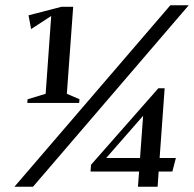

<svg xmlns="http://www.w3.org/2000/svg" viewBox="-20 -713 741 733"><path d="M84.2 -320 85.2 -333.9 154.3 -355 175.5 -652 98.8 -602.1 88.9 -654.5 214.4 -687H259.4L235.2 -355L283.5 -334.1L282.2 -320ZM35 0 630.4 -693H700.6L105.9 0ZM506.6 0 511 -58.1H325.6L327.5 -83.9L584.5 -376H608.6L589.4 -109.9H651.5L638 -58.1H585.7L581.7 0ZM385.5 -109.9H514.6L526.4 -270.9Z"/></svg>

Font: Ancizar Serif Light
Style: Italic
Weight: 300
Italic angle: -4°
Designer: Cesar Puertas, Viviana Monsalve, Julian Moncada, Julian Prieto, Jose Castro, Felipe Aragon, Mariel Hernandez, Sara Alarc
Version: Version 8.100